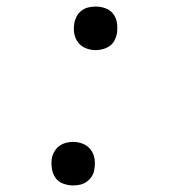

<svg xmlns="http://www.w3.org/2000/svg" viewBox="-20 -558 540 586"><path d="M272 -405Q256 -405 241.5 -411Q227 -417 218 -429Q209 -441 206.5 -456.5Q204 -472 207 -488Q209 -499 214.5 -509Q220 -519 229.5 -526Q239 -533 250 -535.5Q261 -538 272 -538Q288 -538 302.5 -532.5Q317 -527 326 -515Q335 -503 337 -487.5Q339 -472 337 -456Q335 -445 329.5 -434.5Q324 -424 314.5 -417.5Q305 -411 294 -408Q283 -405 272 -405ZM203 8Q188 8 173 2.5Q158 -3 149.5 -15Q141 -27 138.5 -42.5Q136 -58 138 -74Q140 -85 146 -95.5Q152 -106 161 -112.5Q170 -119 181 -122Q192 -125 203 -125Q219 -125 233.5 -119Q248 -113 257 -101Q266 -89 268.5 -73.5Q271 -58 268 -42Q267 -31 261 -21Q255 -11 245.5 -4Q236 3 225 5.5Q214 8 203 8Z"/></svg>

Font: Iosevka Curly Slab LtObl
Style: Regular
Weight: 300
Italic angle: -9°
Monospace: yes
Designer: Belleve Invis
Foundry: Belleve Invis
Version: Version 11.0.0; ttfautohint (v1.8.3)